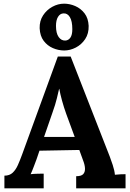

<svg xmlns="http://www.w3.org/2000/svg" viewBox="-20 -1026 708 1046"><path d="M4 0V-69Q32 -69 49 -85Q66 -101 77.5 -127Q89 -153 100 -183L295 -718H365L578 -173Q584 -158 594 -127.5Q604 -97 606 -74Q623 -76 638.5 -76.5Q654 -77 664 -77V0H395V-66Q423 -66 433.5 -77.5Q444 -89 443 -109Q442 -129 432 -154L412 -209L195 -205L179 -158Q174 -145 164.5 -119.5Q155 -94 147 -77Q163 -79 185.5 -79.5Q208 -80 218 -80V0ZM220 -280H387L341 -405Q328 -441 318 -477.5Q308 -514 303 -542H302Q298 -525 290 -491Q282 -457 265 -410ZM330 -751Q298 -751 268 -764Q238 -777 218 -803.5Q198 -830 196 -872Q195 -912 214.5 -942Q234 -972 265 -989Q296 -1006 329 -1006Q360 -1006 390 -993Q420 -980 440.5 -953.5Q461 -927 463 -885Q464 -843 444 -813Q424 -783 393 -767Q362 -751 330 -751ZM336 -805Q353 -806 363.5 -821Q374 -836 374 -867Q374 -911 360.5 -933Q347 -955 325 -953Q307 -952 296 -934Q285 -916 285 -885Q285 -845 299.5 -824.5Q314 -804 336 -805Z"/></svg>

Font: Lora
Style: Weight 700
Weight: 700
Designer: Olga Karpushina, Alexei Vanyashin (Cyrillic)
Foundry: Cyreal
Version: Version 3.001